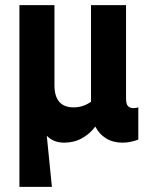

<svg xmlns="http://www.w3.org/2000/svg" viewBox="-20 -546 573 751"><path d="M56 185V-526H193V-213Q193 -126 268 -126Q305 -126 336 -148V-526H473V-162Q473 -139 480.5 -131Q488 -123 502 -123Q511 -123 521 -126V0Q508 5 492 8.5Q476 12 459 12Q422 12 394.5 -5Q367 -22 353 -51Q332 -23 301 -5.5Q270 12 231 12Q189 12 163 -15L183 185Z"/></svg>

Font: Radio Canada Condensed
Style: Bold
Weight: 700
Width: 3
Designer: Charles Daoud, Etienne Aubert Bonn, Alexandre Saumier Demers, Jacques Le Bailly
Foundry: Radio-Canada
Version: Version 2.104; ttfautohint (v1.8.4.7-5d5b);gftools[0.9.28.de